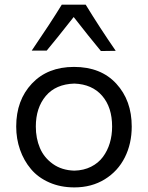

<svg xmlns="http://www.w3.org/2000/svg" viewBox="-20 -796 637 827"><path d="M297.4 -722.7Q217.8 -621.6 181.2 -578.1H116.7Q196.3 -694.8 246.1 -775.9H349.1Q410.6 -675.3 478.5 -577.1L414.6 -576.2Q361.3 -640.6 297.4 -722.7ZM298.8 -507.8Q414.6 -507.8 481 -435.5Q547.4 -363.3 547.4 -251Q547.4 -177.2 517.6 -117.9Q487.8 -58.6 431.2 -23.7Q374.5 11.2 300.3 11.2Q240.7 11.2 192.4 -10Q144 -31.2 113.3 -67.9Q82.5 -104.5 66.2 -151.4Q49.8 -198.2 49.8 -251Q49.8 -364.3 117.4 -436Q185.1 -507.8 298.8 -507.8ZM300.3 -61Q340.8 -62 372.3 -77.9Q403.8 -93.8 423.3 -120.1Q442.9 -146.5 452.9 -179.7Q462.9 -212.9 462.9 -251Q462.9 -334 419.9 -383.5Q377 -433.1 300.3 -436Q220.2 -433.6 177.2 -382.6Q134.3 -331.5 134.3 -251Q134.3 -200.2 151.9 -158.7Q169.4 -117.2 207.8 -89.8Q246.1 -62.5 300.3 -61Z"/></svg>

Font: Commissioner Flair
Style: Regular
Weight: 400
Designer: Kostas Bartsokas
Foundry: Kostas Bartsokas
Version: Version 1.000